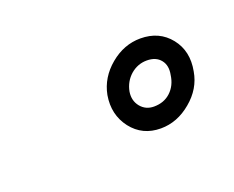

<svg xmlns="http://www.w3.org/2000/svg" viewBox="-37 -743 240 197"><g transform="rotate(-20 83.5 -645.0)"><path d="M114 -598Q132 -598 147.2 -610.8Q162.5 -623.5 165.5 -641.5Q169.5 -662.5 157.8 -677.2Q146 -692 125.5 -692Q107.5 -692 92.5 -679.5Q77.5 -667 74 -649Q70.5 -628.5 82.2 -613.2Q94 -598 114 -598ZM115 -621.5Q106 -621.5 100.5 -628.2Q95 -635 96.5 -644.5Q98.5 -655 106.2 -661.8Q114 -668.5 124 -668.5Q134 -668.5 139 -662.2Q144 -656 142 -646Q140.5 -635 133.2 -628.2Q126 -621.5 115 -621.5Z"/></g></svg>

Font: Anybody SemiExpanded Light
Style: Italic
Weight: 300
Width: 6
Italic angle: -10°
Version: Version 1.113;gftools[0.9.25]